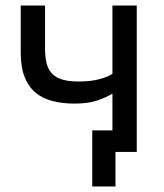

<svg xmlns="http://www.w3.org/2000/svg" viewBox="-20 -550 595 695"><path d="M314 125H398V0H475V-530H387V-283Q374 -273 342 -264Q310 -255 265 -255Q232 -255 209 -261Q186 -267 171 -281Q156 -295 149.5 -318Q143 -341 143 -375V-530H55V-360Q55 -309 68 -274Q81 -239 106 -217Q131 -195 167.5 -185Q204 -175 250 -175Q299 -175 331.5 -186Q364 -197 387 -211V-78H314Z"/></svg>

Font: Golos Text VF
Style: Regular
Weight: 400
Designer: A.Korolkova, Vitaly Kuzmin
Foundry: ParaType Ltd
Version: Version 2.005